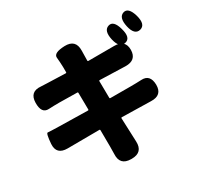

<svg xmlns="http://www.w3.org/2000/svg" viewBox="-157 -1039 1314 1280"><g transform="rotate(-20 500.0 -399.0)"><path d="M560 71Q476 85 466 0Q464 -16 457 -56L434 -181Q433 -186 428 -185L187 -141Q103 -126 94 -206Q86 -286 98.5 -286.5Q111 -287 183 -298L401 -332Q406 -333 405 -338L381 -465Q380 -470 375 -469L238 -447Q198 -440 159 -431Q103 -418 90 -500Q77 -583 161 -590Q166 -590 206 -596L347 -616Q352 -617 351 -622L344 -661Q336 -700 326 -735Q317 -771 400 -789Q485 -807 498 -722L510 -646Q511 -641 516 -642L712 -677Q795 -692 808 -614Q820 -537 737 -524L543 -496Q538 -495 539 -490L563 -363Q564 -358 569 -359L724 -386Q764 -393 804 -402Q871 -418 887 -339Q902 -259 818 -247L597 -213Q592 -212 593 -207L632 -28Q650 55 566 70ZM912 -719Q866 -699 836 -771Q806 -844 847 -866Q887 -887 923 -814Q958 -740 912 -719ZM789 -671Q743 -650 712 -723Q682 -795 723 -817Q764 -839 799 -765Q835 -691 789 -671Z"/></g></svg>

Font: Resource Han Rounded JP Heavy
Style: Regular
Weight: 900
Designer: Cyano Hao (round all glyphs); Ryoko NISHIZUKA 西塚涼子 (kana, bopomofo & ideographs); Paul D. Hunt (Latin, Greek & Cyrillic)
Foundry: Cyano Hao
Version: 0.990